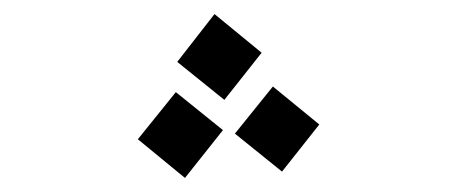

<svg xmlns="http://www.w3.org/2000/svg" viewBox="-20 -808 640 273"><path d="M352 -733 299 -666 232 -720 285 -788ZM434 -631 381 -564 314 -618 368 -685ZM297 -623 243 -555 176 -610 230 -677Z"/></svg>

Font: FiraGO
Style: Italic
Weight: 400
Italic angle: -8°
Designer: bBox Type GmbH
Foundry: bBox Type GmbH
Version: Version 1.001